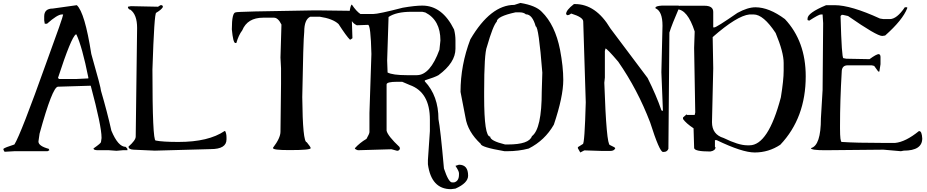

<svg xmlns="http://www.w3.org/2000/svg" viewBox="-20 -1035 6439 1334"><path d="M513.7 -999Q569.3 -948.2 614.3 -660.2Q681.6 -424.8 681.6 -404.3Q725.6 -253.9 753.9 -127Q800.8 -14.6 853.5 -14.6L865.2 -1V8.8H833L789.1 12.7L737.3 8.8H662.1Q632.8 8.8 629.9 -1V-3.9Q681.6 -40 681.6 -47.9L685.5 -75.2V-79.1Q685.5 -159.2 610.4 -439.5L382.8 -432.6Q344.7 -432.6 254.9 -106.4L247.1 -51.8Q247.1 -20.5 318.4 -1L323.2 8.8L310.5 15.6H80.1L11.7 19.5L3.9 5.9V-1Q12.7 -9.8 80.1 -31.2Q124 -100.6 302.7 -601.6Q418.9 -918.9 418.9 -934.6H410.2Q378.9 -934.6 306.6 -870.1H291L287.1 -893.6V-920.9Q287.1 -975.6 346.7 -975.6ZM382.8 -493.2 390.6 -486.3H513.7L593.8 -490.2V-496.1Q550.8 -710.9 510.7 -795.9H506.8Q474.6 -775.4 382.8 -493.2Z M1094.7 -999H1105.5L1111.3 -992.2V-985.4Q1101.6 -967.8 1065.4 -946.3Q1051.8 -946.3 1039.1 -551.8Q1039.1 -58.6 1061.5 -58.6Q1109.4 -48.8 1220.7 -48.8Q1428.7 -48.8 1541 -125H1543.9Q1553.7 -108.4 1553.7 -80.1V-66.4Q1553.7 1 1444.3 1L1055.7 11.7L906.2 4.9Q873 2.9 873 -16.6Q922.9 -60.5 922.9 -85.9L932.6 -840.8Q932.6 -933.6 885.7 -967.8Q876 -967.8 869.1 -981.4V-988.3L889.6 -992.2L1078.1 -988.3Z M2163.1 -962.9H2187.5L2408.2 -960L2431.6 -949.2L2424.8 -888.7L2428.7 -769.5L2415 -759.8H2411.1Q2387.7 -782.2 2332 -868.2Q2292 -905.3 2201.2 -918.9H2135.7Q2093.8 -899.4 2093.8 -814.5Q2086.9 -753.9 2080.1 -360.4Q2083 -46.9 2111.3 -46.9Q2138.7 -13.7 2138.7 -5.9Q2138.7 7.8 1997.1 7.8H1987.3Q1877 7.8 1877 -5.9V-8.8Q1928.7 -76.2 1928.7 -120.1L1932.6 -452.1V-560.5L1928.7 -634.8L1935.5 -864.3Q1912.1 -912.1 1883.8 -912.1H1808.6Q1699.2 -912.1 1663.1 -824.2Q1637.7 -791 1622.1 -736.3H1615.2Q1599.6 -736.3 1590.8 -831.1Q1590.8 -949.2 1618.2 -949.2Q1618.2 -955.1 2163.1 -962.9Z M2424.8 -1002.9Q2456.1 -956.1 2484.4 -937.5H2571.3Q2609.4 -937.5 2778.3 -981.4Q2863.3 -996.1 2914.1 -996.1Q3052.7 -996.1 3134.8 -830.1Q3144.5 -793 3144.5 -753.9V-696.3Q3144.5 -599.6 3026.4 -512.7Q3002.9 -499 2931.6 -476.6V-469.7Q3026.4 -369.1 3026.4 -207Q3040 -140.6 3064.5 135.7Q3096.7 232.4 3121.1 232.4H3134.8Q3168.9 223.6 3168.9 178.7V168Q3168.9 154.3 3144.5 117.2L3168.9 109.4Q3232.4 109.4 3232.4 185.5Q3232.4 236.3 3144.5 275.4L3113.3 279.3Q2976.6 279.3 2953.1 106.4V77.1L2966.8 -124V-204.1Q2966.8 -394.5 2827.1 -444.3L2774.4 -466.8H2739.3Q2666 -466.8 2666 -448.2V-127Q2673.8 -90.8 2756.8 -12.7V-4.9H2759.8Q2754.9 12.7 2739.3 12.7L2700.2 2L2466.8 8.8Q2445.3 2 2445.3 -4.9Q2479.5 -43 2526.4 -70.3Q2546.9 -106.4 2546.9 -117.2V-250L2560.5 -660.2Q2555.7 -862.3 2537.1 -862.3L2459 -859.4Q2411.1 -881.8 2411.1 -941.4H2407.2Q2415 -1002.9 2424.8 -1002.9ZM2679.7 -917 2669.9 -614.3 2672.9 -531.2Q2709 -512.7 2805.7 -512.7H2876Q2968.8 -512.7 3033.2 -689.5L3040 -753.9Q3040 -894.5 2935.5 -948.2L2914.1 -953.1H2837.9Q2733.4 -953.1 2679.7 -917Z M3595.7 -1014.6Q3702.1 -997.1 3744.1 -953.1Q3836.9 -862.3 3871.1 -689.5Q3893.6 -571.3 3893.6 -479.5Q3893.6 -363.3 3828.1 -168.9Q3765.6 -59.6 3653.3 -2.9Q3583 15.6 3503.9 15.6H3485.4Q3320.3 -12.7 3320.3 -35.2Q3229.5 -119.1 3213.9 -219.7L3179.7 -396.5Q3179.7 -583 3248 -761.7Q3388.7 -1001 3553.7 -1001ZM3343.8 -396.5V-363.3Q3343.8 -85.9 3385.7 -85.9Q3385.7 -56.6 3489.3 -31.2H3508.8Q3656.2 -31.2 3675.8 -88.9Q3744.1 -139.6 3744.1 -400.4L3748 -530.3Q3722.7 -851.6 3702.1 -851.6Q3678.7 -935.5 3633.8 -935.5Q3618.2 -949.2 3591.8 -949.2H3561.5Q3431.6 -920.9 3431.6 -884.8Q3405.3 -857.4 3363.3 -710.9Q3343.8 -665 3343.8 -396.5Z M3967.8 -1006.8H3974.6Q4120.1 -1006.8 4220.7 -837.9L4479.5 -493.2Q4540 -372.1 4575.2 -269.5L4579.1 -265.6H4585.9L4575.2 -533.2L4583 -856.4Q4583 -957 4534.2 -977.5V-981.4Q4534.2 -993.2 4579.1 -996.1H4695.3L4702.1 -989.3Q4646.5 -860.4 4630.9 -808.6L4624 -1Q4615.2 20.5 4592.8 20.5H4585.9Q4562.5 20.5 4497.1 -184.6Q4410.2 -412.1 4275.4 -606.4Q4197.3 -698.2 4186.5 -698.2V-695.3L4182.6 -680.7V-496.1L4178.7 -460Q4193.4 -27.3 4217.8 -27.3Q4254.9 -10.7 4254.9 -4.9Q4247.1 13.7 4220.7 13.7H4162.1L4040 9.8L4011.7 24.4L3995.1 -4.9V-12.7L4029.3 -34.2Q4042 -34.2 4049.8 -324.2L4032.2 -885.7Q4032.2 -915 3950.2 -940.4H3947.3Q3934.6 -929.7 3922.9 -929.7H3919.9L3913.1 -937.5Q3913.1 -964.8 3967.8 -1006.8Z M4706.1 -995.1H4875Q4935.5 -995.1 4935.5 -952.1V-844.7H4943.4Q4958 -844.7 5103.5 -945.3Q5174.8 -984.4 5228.5 -984.4Q5323.2 -984.4 5433.6 -902.3Q5578.1 -748 5578.1 -504.9Q5578.1 -215.8 5401.4 -29.3Q5320.3 24.4 5223.6 24.4Q5136.7 24.4 4959 -61.5H4947.3V-14.6L4951.2 -11.7Q4951.2 11.7 4915 17.6Q4802.7 17.6 4802.7 -7.8V-11.7L4798.8 -143.6Q4747.1 -177.7 4725.6 -208V-218.8L4750 -240.2L4753.9 -236.3H4806.6L4810.5 -253.9L4802.7 -702.1L4806.6 -816.4Q4756.8 -970.7 4681.6 -970.7L4677.7 -973.6V-980.5Q4683.6 -995.1 4706.1 -995.1ZM4931.6 -777.3 4935.5 -562.5V-558.6L4926.8 -186.5Q4926.8 -100.6 5007.8 -76.2Q5111.3 -25.4 5171.9 -25.4H5187.5Q5317.4 -25.4 5405.3 -358.4Q5424.8 -478.5 5424.8 -543.9V-597.7Q5424.8 -671.9 5369.1 -805.7Q5284.2 -934.6 5215.8 -934.6H5187.5Q5100.6 -925.8 4931.6 -777.3Z M5779.3 -999Q5891.6 -999 6093.8 -906.2L6118.2 -902.3H6162.1Q6210.9 -902.3 6266.6 -984.4H6283.2V-977.5Q6252 -896.5 6129.9 -788.1L6109.4 -785.2Q6071.3 -785.2 5872.1 -923.8L5836.9 -931.6H5828.1L5820.3 -923.8V-917Q5828.1 -630.9 5839.8 -630.9L5860.4 -627L6021.5 -624Q6069.3 -659.2 6085.9 -659.2Q6097.7 -656.2 6097.7 -638.7V-588.9L6089.8 -538.1H6082L6053.7 -577.1L6037.1 -581.1H5869.1Q5828.1 -581.1 5828.1 -534.2Q5816.4 -335.9 5816.4 -163.1V-141.6Q5816.4 -48.8 5828.1 -48.8Q5927.7 -42 6114.3 -42H6199.2Q6271.5 -48.8 6364.3 -124H6367.2Q6384.8 -124 6387.7 -73.2Q6387.7 11.7 6258.8 11.7L6239.3 15.6L6118.2 4.9L5711.9 8.8Q5614.3 8.8 5614.3 -5.9Q5683.6 -23.4 5683.6 -212.9L5695.3 -409.2L5699.2 -874L5695.3 -934.6H5683.6Q5668.9 -934.6 5602.5 -891.6L5590.8 -895.5V-906.2Q5590.8 -945.3 5719.7 -999Z"/></svg>

Font: EG Dragon Caps 
Style: Regular
Weight: 400
Designer: Bill Roach / W.K. Roach
Version: Version 1.00 April 18, 2012, initial release